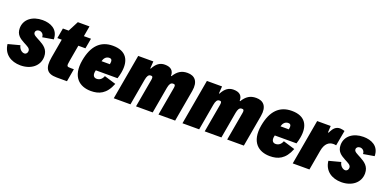

<svg xmlns="http://www.w3.org/2000/svg" viewBox="-27 -1512 4655 2321"><g transform="rotate(20 2301.0 -351.5)"><path d="M217.3 12.7C351.6 12.7 453.1 -64.5 453.1 -184.6C453.1 -275.9 393.6 -313.5 335.4 -345.7C280.8 -376 243.7 -388.2 243.7 -420.4C243.7 -445.3 265.6 -460 290 -460C318.4 -460 349.6 -439.9 349.6 -397L490.7 -420.9C489.7 -552.2 385.3 -594.2 285.6 -594.2C154.8 -594.2 57.1 -522 57.1 -407.7C57.1 -324.2 108.9 -291.5 167 -259.8C214.8 -233.9 252 -220.2 252 -184.6C252 -160.2 237.3 -139.2 211.9 -139.2C182.1 -139.2 144.5 -168 135.7 -216.8L-16.1 -176.8C-2.4 -51.3 94.7 12.7 217.3 12.7Z M680.2 0H813L841.8 -164.6H806.2C749 -164.6 745.6 -166.5 759.8 -247.1L795.4 -450.2H886.7L910.2 -582H818.8L842.3 -715.8H692.4L623 -582H548.8L525.4 -450.2H582L539.6 -207.5C514.2 -64 551.3 0 680.2 0Z M1189.5 -593.3C1030.8 -593.3 935.1 -494.6 900.4 -300.3C860.8 -76.2 977.5 12.7 1123 12.7C1225.6 12.7 1315.4 -22 1373 -169.4L1222.7 -214.8C1207.5 -173.8 1177.7 -149.9 1138.7 -149.9C1105.5 -149.9 1077.1 -173.8 1095.7 -243.2H1375C1384.3 -272.5 1391.6 -300.8 1396 -327.6C1423.3 -485.4 1363.3 -593.3 1189.5 -593.3ZM1199.2 -440.9C1237.8 -440.9 1236.8 -408.2 1230 -370.6H1122.6C1131.8 -407.2 1155.3 -440.9 1199.2 -440.9Z M1415 0H1629.9L1689 -336.9C1697.8 -385.7 1712.9 -411.1 1740.7 -411.1C1755.9 -411.1 1773.9 -413.1 1765.6 -364.3L1701.2 0H1916L1975.1 -336.9C1983.9 -385.7 1999 -411.1 2028.3 -411.1C2043.5 -411.1 2063 -413.1 2054.7 -365.2L1990.2 0H2204.6L2276.4 -407.2C2299.3 -537.1 2241.7 -593.3 2149.9 -593.3C2073.2 -593.3 2023.9 -561.5 1979 -489.7H1972.7C1974.1 -558.6 1934.6 -593.3 1857.9 -593.3C1795.9 -593.3 1750.5 -561.5 1712.9 -489.7H1706.1L1712.4 -582H1517.6Z M2298.8 0H2513.7L2572.8 -336.9C2581.5 -385.7 2596.7 -411.1 2624.5 -411.1C2639.6 -411.1 2657.7 -413.1 2649.4 -364.3L2585 0H2799.8L2858.9 -336.9C2867.7 -385.7 2882.8 -411.1 2912.1 -411.1C2927.2 -411.1 2946.8 -413.1 2938.5 -365.2L2874 0H3088.4L3160.2 -407.2C3183.1 -537.1 3125.5 -593.3 3033.7 -593.3C2957 -593.3 2907.7 -561.5 2862.8 -489.7H2856.4C2857.9 -558.6 2818.4 -593.3 2741.7 -593.3C2679.7 -593.3 2634.3 -561.5 2596.7 -489.7H2589.8L2596.2 -582H2401.4Z M3491.7 -593.3C3333 -593.3 3237.3 -494.6 3202.6 -300.3C3163.1 -76.2 3279.8 12.7 3425.3 12.7C3527.8 12.7 3617.7 -22 3675.3 -169.4L3524.9 -214.8C3509.8 -173.8 3480 -149.9 3440.9 -149.9C3407.7 -149.9 3379.4 -173.8 3397.9 -243.2H3677.2C3686.5 -272.5 3693.8 -300.8 3698.2 -327.6C3725.6 -485.4 3665.5 -593.3 3491.7 -593.3ZM3501.5 -440.9C3540 -440.9 3539.1 -408.2 3532.2 -370.6H3424.8C3434.1 -407.2 3457.5 -440.9 3501.5 -440.9Z M3717.3 0H3932.1L3977.5 -258.8C3994.6 -354 4044.4 -388.7 4100.1 -388.7C4106.9 -388.7 4121.6 -388.2 4135.7 -384.8L4171.4 -582C4149.4 -588.9 4129.9 -593.3 4112.3 -593.3C4062.5 -593.3 4028.8 -565.9 3999 -498H3989.7L3994.1 -582H3819.8Z M4344.7 12.7C4479 12.7 4580.6 -64.5 4580.6 -184.6C4580.6 -275.9 4521 -313.5 4462.9 -345.7C4408.2 -376 4371.1 -388.2 4371.1 -420.4C4371.1 -445.3 4393.1 -460 4417.5 -460C4445.8 -460 4477.1 -439.9 4477.1 -397L4618.2 -420.9C4617.2 -552.2 4512.7 -594.2 4413.1 -594.2C4282.2 -594.2 4184.6 -522 4184.6 -407.7C4184.6 -324.2 4236.3 -291.5 4294.4 -259.8C4342.3 -233.9 4379.4 -220.2 4379.4 -184.6C4379.4 -160.2 4364.7 -139.2 4339.4 -139.2C4309.6 -139.2 4272 -168 4263.2 -216.8L4111.3 -176.8C4125 -51.3 4222.2 12.7 4344.7 12.7Z"/></g></svg>

Font: Decalotype Black Italic
Style: Regular
Weight: 900
Italic angle: -10°
Designer: Alfredo Marco Pradil
Foundry: Alfredo Marco Pradil
Version: Version 1.0